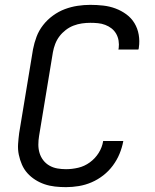

<svg xmlns="http://www.w3.org/2000/svg" viewBox="-20 -763 640 791"><path d="M252 8Q229 8 206.5 5.5Q184 3 163.5 -4Q143 -11 125 -22.5Q107 -34 93 -49.5Q79 -65 70.5 -84.5Q62 -104 57.5 -125.5Q53 -147 54.5 -169.5Q56 -192 59 -215L116 -560Q121 -586 130.5 -611.5Q140 -637 157.5 -659.5Q175 -682 198.5 -699Q222 -716 247.5 -725.5Q273 -735 299.5 -739Q326 -743 352 -743Q379 -743 405.5 -740Q432 -737 456 -728Q480 -719 500.5 -704Q521 -689 534 -667.5Q547 -646 551.5 -620Q556 -594 552 -567Q552 -565 551.5 -563Q551 -561 550 -559H468Q468 -560 468 -561.5Q468 -563 469 -564Q471 -580 468.5 -595.5Q466 -611 458.5 -624Q451 -637 439.5 -646Q428 -655 413.5 -660.5Q399 -666 383.5 -667.5Q368 -669 352 -669Q335 -669 317.5 -666.5Q300 -664 283 -657.5Q266 -651 251 -639.5Q236 -628 225 -613.5Q214 -599 207.5 -582Q201 -565 198 -548L141 -203Q138 -185 138 -167Q138 -149 143 -132.5Q148 -116 158.5 -102.5Q169 -89 184 -80.5Q199 -72 216.5 -69Q234 -66 252 -66Q277 -66 302.5 -72Q328 -78 350 -94Q372 -110 386.5 -133Q401 -156 405 -182H488Q483 -155 472.5 -129.5Q462 -104 445 -81Q428 -58 405.5 -40.5Q383 -23 357.5 -12Q332 -1 305 3.5Q278 8 252 8Z"/></svg>

Font: Iosevka Curly Extended Oblique
Style: Regular
Weight: 400
Width: 7
Italic angle: -9°
Monospace: yes
Designer: Belleve Invis
Foundry: Belleve Invis
Version: Version 11.1.0; ttfautohint (v1.8.3)